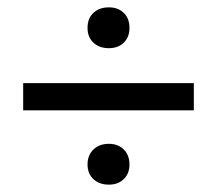

<svg xmlns="http://www.w3.org/2000/svg" viewBox="-20 -493 590 522"><path d="M218 -417Q218 -443 234 -458Q250 -473 276 -473Q301 -473 316.5 -458Q332 -443 332 -417Q332 -392 316.5 -377Q301 -362 276 -362Q250 -362 234 -377Q218 -392 218 -417ZM43 -267H507V-193H43ZM218 -46Q218 -71 234 -86.5Q250 -102 276 -102Q301 -102 316.5 -86.5Q332 -71 332 -46Q332 -21 316.5 -6Q301 9 276 9Q250 9 234 -6Q218 -21 218 -46Z"/></svg>

Font: Ysabeau SC Semibold
Style: Regular
Weight: 600
Designer: Christian Thalmann (Catharsis Fonts)
Version: Version 0.003